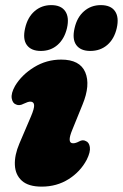

<svg xmlns="http://www.w3.org/2000/svg" viewBox="-20 -700 469 733"><path d="M259 -153Q269 -153 282 -160Q296 -168 307.5 -161.5Q320 -157 323 -138.5Q326 -120 311 -90Q286.5 -44 241.5 -15.8Q196.5 12.5 139 12.5Q88.5 12.5 63.5 -10Q38.5 -32.5 36.8 -70Q35 -107.5 54 -152L98 -255Q111.5 -286.5 110.2 -299.2Q109 -312 95.5 -312Q87 -312 70.5 -304Q54 -295 41.5 -301Q28 -305.5 24.8 -324.5Q21.5 -343.5 37.5 -372Q63 -414.5 110.2 -443.5Q157.5 -472.5 213.5 -472.5Q285 -472.5 305.5 -424Q326 -375.5 295 -300.5L256 -204.5Q234.5 -153 259 -153ZM136 -505.5Q98.9 -505.5 82.5 -528Q66.1 -550.5 75.9 -592.5Q85.3 -634 111.9 -657.2Q138.6 -680.5 175.6 -680.5Q213.1 -680.5 229.1 -657.2Q245.1 -634 235.7 -592.5Q225.9 -551.5 199.7 -528.5Q173.5 -505.5 136 -505.5ZM324.7 -505.5Q287.7 -505.5 271.3 -528Q254.9 -550.5 264.7 -592.5Q274 -634 300.9 -657.2Q327.7 -680.5 364.8 -680.5Q403.1 -680.5 419.1 -657.2Q435.1 -634 425.7 -592.5Q416.3 -551.5 389.7 -528.5Q363.1 -505.5 324.7 -505.5Z"/></svg>

Font: Fraunces 72pt SuperSoft Black
Style: Italic
Weight: 900
Italic angle: -16°
Version: Version 1.000;[b76b70a41]